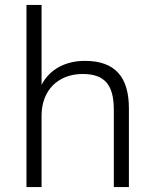

<svg xmlns="http://www.w3.org/2000/svg" viewBox="-20 -756 625 776"><path d="M87 0H148V-289C148 -390 214 -457 314 -457C403 -457 440 -413 440 -313V0H501V-318C501 -446 444 -510 323 -510C246 -510 181 -477 148 -413V-736H87Z"/></svg>

Font: Poppy and Pepper Light
Style: Regular
Weight: 300
Designer: Thy Ha
Foundry: Thy Ha
Version: Version 0.001;Glyphs 3.2 (3227)